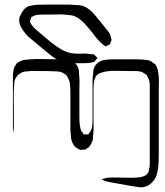

<svg xmlns="http://www.w3.org/2000/svg" viewBox="-20 -828 714 832"><path d="M668 -437V-168Q668 -153 667.5 -128.5Q667 -104 661.5 -79.5Q656 -55 641 -40Q627 -23 605 -18Q592 -15 577.5 -17.5Q563 -20 549 -22Q531 -25 513 -28.5Q495 -32 476 -35Q466 -37 454.5 -39Q443 -41 432 -45L423 -50Q420 -50 420 -51Q421 -52 421.5 -51.5Q422 -51 423 -52Q425 -53 427 -53.5Q429 -54 431 -54Q442 -58 452 -58.5Q462 -59 473 -59Q496 -59 526.5 -58Q557 -57 579 -59Q592 -60 604.5 -65Q617 -70 623 -82Q625 -86 625 -90Q627 -97 628 -103Q629 -109 629 -116V-420Q629 -439 629 -459.5Q629 -480 619 -496Q618 -498 616.5 -501Q615 -504 613 -505Q611 -507 607.5 -508.5Q604 -510 602 -512L595 -516Q584 -520 570.5 -520Q557 -520 545 -520Q523 -520 492 -521Q461 -522 438 -518Q431 -517 425 -515Q419 -513 411 -510Q410 -509 408 -508.5Q406 -508 404 -506Q400 -504 396.5 -498Q393 -492 391 -488Q390 -486 389.5 -483Q389 -480 388 -477Q386 -465 385.5 -453Q385 -441 385 -429V-323Q385 -304 385.5 -284.5Q386 -265 384 -246Q383 -237 382.5 -227Q382 -217 377 -209Q375 -205 372.5 -200.5Q370 -196 367 -192Q366 -190 362.5 -188.5Q359 -187 356 -185Q352 -181 350 -180Q347 -179 343 -179.5Q339 -180 335 -179Q334 -179 331.5 -178.5Q329 -178 327 -179Q324 -180 321.5 -181.5Q319 -183 317 -184Q315 -186 312 -187.5Q309 -189 307 -190Q305 -192 303.5 -194.5Q302 -197 300 -199Q290 -213 288 -230.5Q286 -248 285 -265Q285 -276 285 -298.5Q285 -321 285 -346.5Q285 -372 285 -394Q285 -416 285 -427Q285 -444 283.5 -461Q282 -478 273 -493Q272 -495 270.5 -498Q269 -501 267 -502Q266 -504 264.5 -505Q263 -506 261 -507Q258 -509 255 -511Q252 -513 249 -514Q242 -517 234 -518Q226 -519 218 -519Q202 -520 185.5 -520Q169 -520 152 -520Q139 -520 126.5 -520.5Q114 -521 102 -519Q89 -519 80 -516Q76 -515 73 -513Q70 -511 67 -509Q66 -508 64 -507.5Q62 -507 60 -505Q58 -504 56.5 -501.5Q55 -499 53 -497Q52 -495 50 -492.5Q48 -490 47 -488Q43 -481 42 -471.5Q41 -462 41 -454Q39 -432 39.5 -398.5Q40 -365 40 -342V-283Q40 -278 39.5 -272.5Q39 -267 39 -262Q39 -261 39 -258Q39 -255 38 -256Q37 -257 37 -260Q36 -266 36 -272.5Q36 -279 36 -285V-474Q36 -487 36 -499.5Q36 -512 39 -525L42 -538Q44 -540 46 -542.5Q48 -545 49 -548Q51 -552 54 -555Q57 -558 63 -560Q74 -567 86.5 -568.5Q99 -570 112 -571Q135 -573 168.5 -572Q202 -571 224 -571Q236 -571 248 -570.5Q260 -570 272 -568Q275 -568 278.5 -568Q282 -568 285 -566Q307 -559 317 -538Q321 -530 322 -520Q323 -510 323 -501Q325 -486 324.5 -470.5Q324 -455 324 -440V-326Q324 -313 324.5 -300Q325 -287 328 -275Q329 -264 336 -255Q338 -254 340 -250Q342 -246 344 -245Q346 -244 349 -246Q352 -246 356.5 -245.5Q361 -245 363 -246Q365 -248 367 -251.5Q369 -255 370 -256Q378 -267 379.5 -281Q381 -295 381 -308Q381 -319 381 -343Q381 -367 381 -394.5Q381 -422 381 -446Q381 -470 381 -481Q382 -500 384.5 -521Q387 -542 403 -555Q416 -566 434.5 -568.5Q453 -571 469 -571H544Q558 -571 571.5 -571Q585 -571 598 -570Q607 -569 617 -568Q627 -567 635 -562Q638 -561 644 -555Q646 -554 649 -552.5Q652 -551 653 -549Q658 -542 661 -533.5Q664 -525 665 -517Q669 -498 668.5 -478Q668 -458 668 -437ZM427 -634Q405 -653 388 -676Q371 -699 351 -721Q341 -732 329 -742Q317 -752 303 -758Q295 -761 286 -762Q277 -763 268 -764Q251 -766 233.5 -765.5Q216 -765 199 -765Q184 -765 169.5 -765Q155 -765 140 -763Q133 -763 122 -757Q121 -756 118.5 -755Q116 -754 115 -753Q113 -749 113 -745Q112 -743 111 -739.5Q110 -736 110 -734Q110 -732 112 -729Q114 -726 115 -724Q120 -716 126 -709.5Q132 -703 139 -697Q155 -684 170.5 -670.5Q186 -657 202 -644Q220 -630 240.5 -617Q261 -604 283 -599Q306 -594 329.5 -595.5Q353 -597 375 -593Q378 -593 382 -593Q386 -593 389 -591L396 -583Q397 -582 399.5 -580Q402 -578 402 -576Q402 -575 399.5 -573Q397 -571 396 -570Q395 -568 393 -565Q391 -562 389 -560Q387 -559 383 -558.5Q379 -558 376 -557Q366 -555 356.5 -554.5Q347 -554 337 -554Q324 -554 311.5 -554Q299 -554 286 -555Q262 -555 241 -564Q221 -572 204 -585.5Q187 -599 171 -612Q154 -626 137.5 -640Q121 -654 104 -668Q88 -683 74 -705.5Q60 -728 64 -750Q64 -754 68 -760Q73 -773 81.5 -784Q90 -795 103 -801L117 -804Q131 -807 145.5 -807.5Q160 -808 174 -808H282Q302 -807 322 -805.5Q342 -804 358 -793Q372 -784 383.5 -771.5Q395 -759 405 -746Q413 -736 422 -725.5Q431 -715 439 -704Q444 -698 449 -691.5Q454 -685 458 -677L461 -664Q463 -660 463 -656Q463 -651 459 -645Q459 -639 457 -637Q456 -635 451.5 -633.5Q447 -632 445 -631Q444 -630 442 -628.5Q440 -627 438 -627Q437 -627 433.5 -629.5Q430 -632 427 -634Z"/></svg>

Font: Rubik Vinyl
Style: Regular
Weight: 400
Designer: Hubert and Fischer, NaN
Foundry: Hubert and Fischer, NaN
Version: Version 2.200